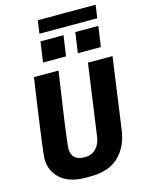

<svg xmlns="http://www.w3.org/2000/svg" viewBox="-148 -1113 913 1209"><g transform="rotate(-15 308.5 -508.0)"><path d="M255 10Q151 10 93.5 -40.5Q36 -91 36 -172Q36 -183 39 -209.5Q42 -236 47.5 -278Q53 -320 61 -379Q69 -438 80 -514.5Q91 -591 105 -686H265Q248 -569 236 -487.5Q224 -406 216.5 -352.5Q209 -299 205.5 -267.5Q202 -236 200 -219.5Q198 -203 198 -194Q198 -154 221 -135Q244 -116 283 -116Q330 -116 358 -145Q386 -174 392 -222L457 -686H617L552 -219Q537 -114 472 -52Q407 10 287 10ZM209 -941 221 -1026H598L586 -941ZM561 -760H411L430 -893H580ZM334 -760H184L203 -893H353Z"/></g></svg>

Font: Chivo Mono Medium
Style: Bold Italic
Weight: 700
Italic angle: -8.05°
Monospace: yes
Version: Version 1.008